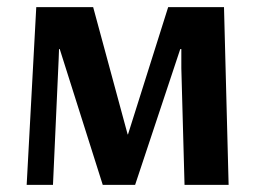

<svg xmlns="http://www.w3.org/2000/svg" viewBox="-20 -520 719 540"><path d="M55 0 82 -500H242L339 -142H340L453 -500H610L623 0H499L490 -328V-382H487L360 0H269L148 -382H146L145 -354L129 0Z"/></svg>

Font: Arsenal SC
Style: Bold
Weight: 700
Designer: Andrij Shevchenko
Foundry: Stairsfor
Version: Version 2.001; ttfautohint (v1.8.4.7-5d5b)